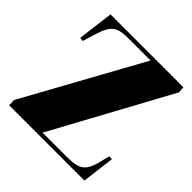

<svg xmlns="http://www.w3.org/2000/svg" viewBox="-191 -880 1031 1031"><g transform="rotate(45 324.0 -365.0)"><path d="M626 -694 261 -23H440Q488 -23 516.5 -30.5Q545 -38 561.5 -60.5Q578 -83 589 -126L604 -186H625L602 0H30L29 -39L397 -707H225Q186 -707 161 -699Q136 -691 120 -669.5Q104 -648 91 -606L65 -523L44 -526L70 -730H623Z"/></g></svg>

Font: Literata 72pt Black
Style: Italic
Weight: 900
Italic angle: -2°
Designer: Latin by Veronika Burian and Jose Scaglione. Greek by Irene Vlachou. Cyrillic by Vera Evstafieva
Foundry: TypeTogether
Version: Version 3.002